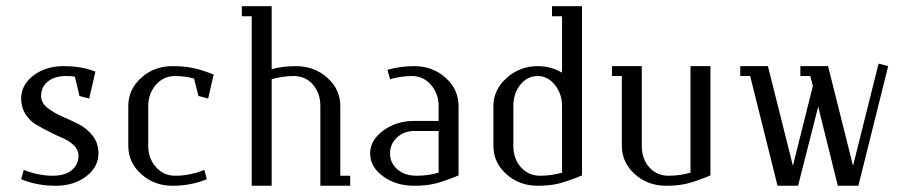

<svg xmlns="http://www.w3.org/2000/svg" viewBox="-20 -596 2901 616"><path d="M47.9 -21 56.2 -50.8Q103 -32.2 149.9 -32.2Q188 -32.2 210 -50Q231.9 -67.9 231.9 -96.2Q231.9 -114.3 218.3 -128.4Q204.6 -142.6 184.1 -151.6Q163.6 -160.6 139.9 -172.4Q116.2 -184.1 95.7 -196.3Q75.2 -208.5 61.5 -230.2Q47.9 -252 47.9 -279.8Q47.9 -323.7 87.2 -353.8Q126.5 -383.8 184.1 -383.8Q241.7 -383.8 286.1 -366.2L266.1 -279.8L234.9 -288.1L220.2 -350.1Q210.4 -352.1 191.9 -352.1Q154.8 -352.1 133.3 -334.2Q111.8 -316.4 111.8 -288.1Q111.8 -267.1 130.9 -251.2Q149.9 -235.4 176.8 -223.6Q203.6 -211.9 230.7 -198.5Q257.8 -185.1 276.9 -161.1Q295.9 -137.2 295.9 -104Q295.9 -60.1 256.3 -30Q216.8 0 158.2 0Q99.1 0 47.9 -21Z M391.6 -127.9V-255.9Q391.6 -309.1 433.1 -346.4Q474.6 -383.8 533.7 -383.8Q571.3 -383.8 599.9 -377.7Q628.4 -371.6 665.5 -356.9L647.9 -279.8L616.7 -288.1L602.5 -344.2Q571.8 -352.1 542 -352.1Q504.4 -352.1 480 -323.7Q455.6 -295.4 455.6 -255.9V-127.9Q455.6 -88.4 480 -60.3Q504.4 -32.2 542 -32.2Q588.9 -32.2 635.7 -50.8L643.6 -21Q592.3 0 533.7 0Q474.6 0 433.1 -37.4Q391.6 -74.7 391.6 -127.9Z M755.9 -543.9V-576.2H851.6V-374Q885.7 -383.8 929.7 -383.8Q988.8 -383.8 1030.3 -346.4Q1071.8 -309.1 1071.8 -255.9V-32.2H1103.5V0H1007.8V-255.9Q1007.8 -297.4 983.9 -324.7Q960 -352.1 921.9 -352.1Q887.7 -352.1 851.6 -341.8V0H787.6V-543.9Z M1167.5 -104Q1167.5 -146 1209.5 -177Q1251.5 -208 1309.1 -208H1387.2V-255.9Q1387.2 -295.4 1362.8 -323.7Q1338.4 -352.1 1301.3 -352.1Q1267.1 -352.1 1231.4 -341.8L1223.1 -372.1Q1264.6 -383.8 1309.1 -383.8Q1368.2 -383.8 1409.7 -346.4Q1451.2 -309.1 1451.2 -255.9V-33.2Q1406.2 -14.6 1377.2 -7.3Q1348.1 0 1309.1 0Q1250.5 0 1209 -30.3Q1167.5 -60.5 1167.5 -104ZM1231.4 -104Q1231.4 -72.8 1255.1 -52.5Q1278.8 -32.2 1317.4 -32.2Q1353 -32.2 1387.2 -42V-175.8H1309.1Q1276.4 -175.8 1253.9 -155Q1231.4 -134.3 1231.4 -104Z M1563 -127.9V-255.9Q1563 -307.6 1605.2 -345.7Q1647.5 -383.8 1705.1 -383.8Q1748 -383.8 1783.2 -362.8V-543.9H1751V-576.2H1847.2V-33.2Q1802.2 -14.6 1773.2 -7.3Q1744.1 0 1705.1 0Q1646 0 1604.5 -37.4Q1563 -74.7 1563 -127.9ZM1627 -127.9Q1627 -86.9 1651.1 -59.6Q1675.3 -32.2 1713.4 -32.2Q1749 -32.2 1783.2 -42V-255.9Q1783.2 -294.9 1760.3 -323.5Q1737.3 -352.1 1705.1 -352.1Q1671.9 -352.1 1649.4 -324.2Q1627 -296.4 1627 -255.9Z M1943.4 -352.1V-383.8H2039.1V-127.9Q2039.1 -86.4 2063 -59.3Q2086.9 -32.2 2125 -32.2Q2161.1 -32.2 2195.3 -42V-383.8H2259.3V-33.2Q2214.4 -14.6 2185.3 -7.3Q2156.2 0 2117.2 0Q2058.1 0 2016.6 -37.4Q1975.1 -74.7 1975.1 -127.9V-352.1Z M2355 -352.1V-383.8H2443.8L2523.9 -64L2587.9 -319.8L2579.6 -352.1H2547.9V-383.8H2636.7L2716.8 -64L2798.8 -392.1L2829.6 -383.8L2733.9 0H2668L2605 -253.9L2540.5 0H2474.6L2386.7 -352.1Z"/></svg>

Font: Gawaa
Style: Regular
Weight: 400
Designer: T. Christopher White
Version: Version 1.0